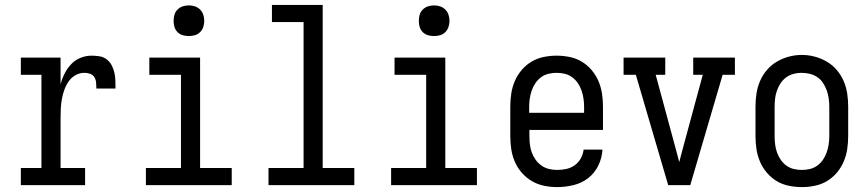

<svg xmlns="http://www.w3.org/2000/svg" viewBox="-20 -755 3540 783"><path d="M65 0V-70H149V-450H65V-520H227V-411Q233 -434 243.5 -455Q254 -476 270 -493Q286 -510 308 -519Q330 -528 353 -528Q369 -528 385.5 -525.5Q402 -523 415 -513Q428 -503 435.5 -488.5Q443 -474 446.5 -458.5Q450 -443 450.5 -426.5Q451 -410 451 -394H373Q373 -406 372 -418Q371 -430 365 -440Q359 -450 347.5 -454Q336 -458 325 -458Q305 -458 288 -448.5Q271 -439 260 -423Q249 -407 242.5 -389Q236 -371 232.5 -352Q229 -333 228 -314Q227 -295 227 -276V-70H327V0Z M575 0V-70H718V-450H589V-520H796V-70H925V0ZM750 -608Q737 -608 725 -611.5Q713 -615 704 -624Q695 -633 691.5 -645Q688 -657 688 -670Q688 -683 691.5 -695Q695 -707 704 -716Q713 -725 725 -729Q737 -733 750 -733Q763 -733 775 -729Q787 -725 796 -716Q805 -707 809 -695Q813 -683 813 -670Q813 -657 809 -645Q805 -633 796 -624Q787 -615 775 -611.5Q763 -608 750 -608Z M1075 0V-70H1218V-665H1089V-735H1296V-70H1425V0Z M1575 0V-70H1718V-450H1589V-520H1796V-70H1925V0ZM1750 -608Q1737 -608 1725 -611.5Q1713 -615 1704 -624Q1695 -633 1691.5 -645Q1688 -657 1688 -670Q1688 -683 1691.5 -695Q1695 -707 1704 -716Q1713 -725 1725 -729Q1737 -733 1750 -733Q1763 -733 1775 -729Q1787 -725 1796 -716Q1805 -707 1809 -695Q1813 -683 1813 -670Q1813 -657 1809 -645Q1805 -633 1796 -624Q1787 -615 1775 -611.5Q1763 -608 1750 -608Z M2252 8Q2225 8 2198.5 2.5Q2172 -3 2149 -16.5Q2126 -30 2108 -50.5Q2090 -71 2079.5 -95.5Q2069 -120 2065 -146.5Q2061 -173 2061 -200V-320Q2061 -347 2065 -373.5Q2069 -400 2079.5 -424.5Q2090 -449 2107.5 -469.5Q2125 -490 2147.5 -503.5Q2170 -517 2196.5 -522.5Q2223 -528 2250 -528Q2277 -528 2303.5 -522.5Q2330 -517 2352.5 -503.5Q2375 -490 2392.5 -469.5Q2410 -449 2420.5 -424.5Q2431 -400 2435 -373.5Q2439 -347 2439 -320V-225H2139V-200Q2139 -183 2141 -166Q2143 -149 2148.5 -133.5Q2154 -118 2164 -104Q2174 -90 2188 -80Q2202 -70 2218.5 -66Q2235 -62 2252 -62Q2271 -62 2289.5 -66Q2308 -70 2323.5 -81Q2339 -92 2348.5 -109Q2358 -126 2360 -145H2437Q2435 -111 2420 -80Q2405 -49 2378.5 -28.5Q2352 -8 2318.5 0Q2285 8 2252 8ZM2362 -295V-320Q2362 -337 2359.5 -353.5Q2357 -370 2351.5 -386Q2346 -402 2336.5 -416Q2327 -430 2313.5 -440Q2300 -450 2283.5 -454Q2267 -458 2250 -458Q2233 -458 2216.5 -454Q2200 -450 2186.5 -440Q2173 -430 2163.5 -416Q2154 -402 2148.5 -386Q2143 -370 2140.5 -353.5Q2138 -337 2138 -320V-295Z M2705 0 2573 -450H2523V-520H2693V-450H2654L2729 -173Q2734 -154 2739.5 -134Q2745 -114 2750 -94Q2755 -114 2760.5 -134Q2766 -154 2771 -173L2846 -450H2807V-520H2977V-450H2927L2795 0Z M3250 8Q3223 8 3196.5 2.5Q3170 -3 3147.5 -16.5Q3125 -30 3107.5 -50.5Q3090 -71 3079.5 -95.5Q3069 -120 3065 -146.5Q3061 -173 3061 -200V-320Q3061 -347 3065 -373.5Q3069 -400 3079.5 -424.5Q3090 -449 3107.5 -469.5Q3125 -490 3148 -503.5Q3171 -517 3197 -524Q3223 -531 3250 -531Q3277 -531 3303 -524Q3329 -517 3352 -503.5Q3375 -490 3392.5 -469.5Q3410 -449 3420.5 -424.5Q3431 -400 3435 -373.5Q3439 -347 3439 -320V-200Q3439 -173 3435 -146.5Q3431 -120 3420.5 -95.5Q3410 -71 3392.5 -50.5Q3375 -30 3352.5 -16.5Q3330 -3 3303.5 2.5Q3277 8 3250 8ZM3250 -62Q3267 -62 3283.5 -66Q3300 -70 3313.5 -80Q3327 -90 3336.5 -104Q3346 -118 3351.5 -134Q3357 -150 3359.5 -166.5Q3362 -183 3362 -200V-320Q3362 -337 3359.5 -354Q3357 -371 3351.5 -386.5Q3346 -402 3336.5 -416.5Q3327 -431 3313 -440.5Q3299 -450 3282 -454Q3265 -458 3248 -458Q3232 -458 3215.5 -453.5Q3199 -449 3185.5 -439Q3172 -429 3163 -415Q3154 -401 3148.5 -385.5Q3143 -370 3141 -353.5Q3139 -337 3139 -320V-200Q3139 -183 3141 -166.5Q3143 -150 3148.5 -134Q3154 -118 3163.5 -104Q3173 -90 3186.5 -80Q3200 -70 3216.5 -66Q3233 -62 3250 -62Z"/></svg>

Font: Iosevka Slab
Style: Regular
Weight: 400
Monospace: yes
Designer: Belleve Invis
Foundry: Belleve Invis
Version: Version 11.2.4; ttfautohint (v1.8.3)